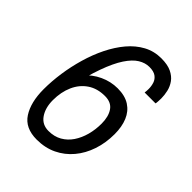

<svg xmlns="http://www.w3.org/2000/svg" viewBox="-212 -867 997 997"><g transform="rotate(45 287.0 -368.0)"><path d="M228.5 10Q143.5 10 106.2 -47.8Q69 -105.5 69 -201Q69 -259 78 -321.2Q87 -383.5 104.8 -444.8Q122.5 -506 149.2 -560.2Q176 -614.5 211.2 -656.5Q246.5 -698.5 290.8 -722.5Q335 -746.5 388 -746.5Q433.5 -746.5 462.5 -732.8Q491.5 -719 507.2 -697Q523 -675 529 -649Q535 -623 535 -598.5Q535 -590.5 534.2 -577.5Q533.5 -564.5 532 -559.5H452Q453 -565 453.5 -573.8Q454 -582.5 454 -587Q454 -608 447.8 -627.2Q441.5 -646.5 424.5 -658.8Q407.5 -671 375.5 -671Q345.5 -671 316 -653Q286.5 -635 258.5 -592.8Q230.5 -550.5 204.8 -479Q179 -407.5 156.5 -301H116Q127 -354 160.5 -393.2Q194 -432.5 240.8 -454.2Q287.5 -476 338 -476Q392 -476 426.8 -453.5Q461.5 -431 478.2 -390.8Q495 -350.5 495 -296.5Q495 -232 476.2 -176.2Q457.5 -120.5 422.5 -78.8Q387.5 -37 338.5 -13.5Q289.5 10 228.5 10ZM240 -65Q282 -65 313.5 -83Q345 -101 366 -132.2Q387 -163.5 397.8 -203.5Q408.5 -243.5 408.5 -287Q408.5 -338.5 387.2 -369.8Q366 -401 319.5 -401Q263.5 -401 224 -374.2Q184.5 -347.5 163.8 -300.8Q143 -254 143 -194.5Q143 -138.5 168.2 -101.8Q193.5 -65 240 -65Z"/></g></svg>

Font: Epilogue
Style: Italic
Weight: 400
Italic angle: -12°
Designer: Tyler Finck
Foundry: Etcetera Type Co
Version: Version 2.112